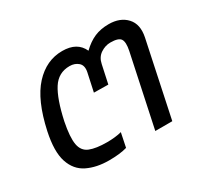

<svg xmlns="http://www.w3.org/2000/svg" viewBox="-108 -638 856 802"><g transform="rotate(-30 320.0 -237.0)"><path d="M210 10Q150 10 106 -11.5Q62 -33 45 -84.5Q28 -136 47 -225Q76 -359 133.5 -421.5Q191 -484 268 -484Q340 -484 364 -430Q393 -458 423 -471Q453 -484 492 -484Q547 -484 577.5 -451Q608 -418 596 -360L520 0H438L511 -344Q519 -383 509 -398.5Q499 -414 460 -414Q435 -414 412.5 -399Q390 -384 384 -354L365 -266L296 -267L315 -355Q321 -385 304.5 -399.5Q288 -414 263 -414Q209 -414 179.5 -368Q150 -322 129 -225Q115 -155 121.5 -119.5Q128 -84 158 -72Q188 -60 241 -60Q259 -60 278 -62Q297 -64 311 -68L297 0Q263 10 210 10Z"/></g></svg>

Font: Kanit Light
Style: Italic
Weight: 300
Italic angle: -12°
Designer: Katatrad Team
Foundry: CadsonDemak
Version: Version 2.000; ttfautohint (v1.8.3)